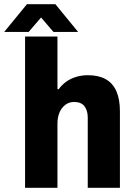

<svg xmlns="http://www.w3.org/2000/svg" viewBox="-66 -899 646 919"><path d="M54 0V-724H209V-472H215Q230 -493 251 -508Q272 -523 298.5 -531Q325 -539 355 -539Q406 -539 440 -520Q474 -501 491 -462.5Q508 -424 508 -366V0H354V-337Q354 -355 349.5 -368.5Q345 -382 337.5 -391.5Q330 -401 317.5 -406Q305 -411 289 -411Q265 -411 247 -397.5Q229 -384 219 -361Q209 -338 209 -307V0ZM-46 -746 63 -879H199L308 -746H190L105 -845H156L71 -746Z"/></svg>

Font: Archivo SemiCondensed ExtraBold
Style: Regular
Weight: 800
Width: 4
Designer: Hector Gatti
Foundry: Omnibus-Type
Version: Version 2.001